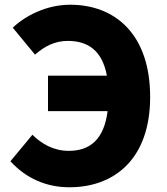

<svg xmlns="http://www.w3.org/2000/svg" viewBox="-20 -778 707 812"><path d="M183 -308H435C420 -188 360 -140 271 -140C206 -140 156 -170 117 -208L24 -96C91 -23 176 14 274 14C460 14 615 -102 615 -368C615 -633 467 -758 277 -758C178 -758 89 -713 34 -661L128 -547C170 -583 212 -605 267 -605C355 -605 413 -561 432 -458H183Z"/></svg>

Font: Noto Sans TC Black
Style: Regular
Weight: 900
Designer: Ryoko NISHIZUKA 西塚涼子 (kana, bopomofo & ideographs); Paul D. Hunt (Latin, Greek & Cyrillic); Sandoll Communications 산돌커뮤니
Foundry: Adobe
Version: Version 2.004;hotconv 1.0.118;makeotfexe 2.5.65603